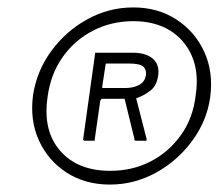

<svg xmlns="http://www.w3.org/2000/svg" viewBox="-20 -772 588 517"><path d="M276 -275Q209 -275 159 -307.5Q109 -340 84.5 -394.5Q60 -449 69 -516Q79 -581 118 -634.5Q157 -688 215 -720Q273 -752 339 -752Q405 -752 455 -719.5Q505 -687 530 -632.5Q555 -578 546 -510Q537 -446 497 -392Q457 -338 399 -306.5Q341 -275 276 -275ZM277 -312Q336 -312 385 -337Q434 -362 467 -408Q500 -454 507 -516Q516 -576 497 -620.5Q478 -665 437.5 -690Q397 -715 339 -715Q280 -715 230.5 -689.5Q181 -664 148.5 -618Q116 -572 108 -510Q95 -420 142 -366Q189 -312 277 -312ZM375 -397Q375 -395 374.5 -394Q374 -393 372 -393H345Q344 -393 342.5 -394.5Q341 -396 342 -398L316 -504Q315 -506 315.5 -506Q316 -506 310 -506H256Q254 -506 252.5 -504.5Q251 -503 250 -501L235 -396Q235 -394 235 -393.5Q235 -393 233 -393H208Q206 -393 204.5 -395Q203 -397 204 -398L236 -627Q236 -629 236 -629.5Q236 -630 237 -630H338Q373 -630 391.5 -614Q410 -598 406 -569Q402 -541 385 -528Q368 -515 351 -509Q350 -509 348 -508Q346 -507 347 -506L375 -397ZM318 -535Q338 -535 354 -543Q370 -551 373 -570Q375 -583 366.5 -592Q358 -601 326 -601H269Q267 -601 266 -601Q265 -601 264 -596L255 -537Q255 -536 255.5 -535.5Q256 -535 257 -535H318Z"/></svg>

Font: Libre Franklin ExtraLight
Style: Italic
Weight: 250
Italic angle: -8°
Designer: Pablo Impallari, Rodrigo Fuenzalida, Nhung Nguyen
Foundry: Impallari Type
Version: Version 3.000